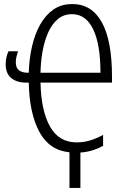

<svg xmlns="http://www.w3.org/2000/svg" viewBox="-20 -745 625 948"><path d="M337 -725Q433 -725 483 -634.5Q533 -544 533 -366V-337H180Q183 -198 227 -120Q271 -42 358 -42Q393 -42 424.5 -51.5Q456 -61 489 -79V-25Q434 5 377 8V183H323V7Q223 -3 174 -94.5Q125 -186 122 -337H109Q63 -337 35.5 -359.5Q8 -382 8 -429Q8 -443 11.5 -460.5Q15 -478 22 -492H69Q65 -480 61.5 -466Q58 -452 58 -437Q58 -410 73.5 -398Q89 -386 116 -386H122Q124 -454 138 -515.5Q152 -577 178.5 -624Q205 -671 244 -698Q283 -725 337 -725ZM336 -675Q295 -675 266 -651Q237 -627 218.5 -586Q200 -545 190.5 -493.5Q181 -442 180 -386H476Q476 -526 440 -600.5Q404 -675 336 -675Z"/></svg>

Font: Noto Sans ExtraCondensed Light
Style: Regular
Weight: 300
Width: 2
Designer: Monotype Design Team
Foundry: Monotype Imaging Inc.
Version: Version 2.013; ttfautohint (v1.8.4.7-5d5b)